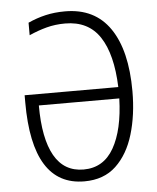

<svg xmlns="http://www.w3.org/2000/svg" viewBox="-53 -770 676 825"><g transform="rotate(-5 285.5 -357.5)"><path d="M254 -673Q211 -673 173.5 -663Q136 -653 98 -636V-690Q135 -707 174 -716Q213 -725 258 -725Q386 -725 451.5 -629.5Q517 -534 517 -358Q517 -256 492 -172.5Q467 -89 414.5 -39.5Q362 10 278 10Q54 10 54 -350V-381H458Q453 -523 403.5 -598Q354 -673 254 -673ZM279 -41Q365 -41 409.5 -119Q454 -197 458 -332H111Q111 -189 153 -115Q195 -41 279 -41Z"/></g></svg>

Font: Noto Sans Condensed Light
Style: Regular
Weight: 300
Width: 3
Designer: Monotype Design Team
Foundry: Monotype Imaging Inc.
Version: Version 2.013; ttfautohint (v1.8.4.7-5d5b)